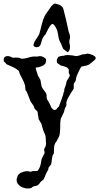

<svg xmlns="http://www.w3.org/2000/svg" viewBox="-31 -766 549 1061"><path d="M61 230.5Q61 226.1 61.3 222.7Q61.5 219.2 64 213.9Q66.4 202.6 74.5 195.3Q82.5 188 99.1 183.1Q100.6 182.6 104 181.9Q107.4 181.2 110.8 180.7Q114.3 180.2 116.9 179.9Q119.6 179.7 120.1 179.7L138.2 183.1L148.9 179.7Q150.4 179.7 153.3 179.4Q156.2 179.2 161.6 179.2Q170.4 179.2 173.6 178.7Q176.8 178.2 178.7 175.8Q182.6 169.9 185.1 165.5Q187.5 161.1 189.2 157Q190.9 152.8 192.1 148.2Q193.4 143.6 194.8 136.7Q194.8 136.2 195.3 133.5Q195.8 130.9 196.3 127.4Q196.8 124 197.3 121.1Q197.8 118.2 198.2 116.7Q198.2 114.7 200.7 109.4Q203.1 104 206.1 98.1Q209 92.3 211.7 87.2Q214.4 82 215.8 79.6L212.4 59.1Q217.8 50.3 220.7 43Q223.6 35.6 223.6 25.4Q223.6 23.9 223.1 21.7Q222.7 19.5 222.7 18.6Q222.7 14.6 222.4 9Q222.2 3.4 221.7 -1.7Q221.2 -6.8 220.7 -10.7Q220.2 -14.6 220.2 -15.1Q220.2 -16.6 218.3 -21.2Q216.3 -25.9 214.1 -31.2Q211.9 -36.6 209.7 -41.5Q207.5 -46.4 207.5 -48.3Q207 -49.3 205.6 -54.2Q204.1 -59.1 202.4 -64.7Q200.7 -70.3 199.5 -75.2Q198.2 -80.1 198.2 -81.1L182.6 -107.4Q182.6 -107.9 182.1 -111.3Q181.6 -114.7 181.2 -118.7Q180.7 -122.6 179.9 -126.2Q179.2 -129.9 178.7 -130.9Q178.7 -135.3 177.7 -141.8Q176.8 -148.4 176.3 -148.4Q175.8 -149.9 173.6 -152.3Q171.4 -154.8 168.7 -157.2Q166 -159.7 163.6 -161.6Q161.1 -163.6 161.1 -164.1L154.3 -181.6L138.2 -204.6L120.1 -251Q119.6 -252 117.4 -256.6Q115.2 -261.2 115.2 -261.7Q114.3 -262.7 112.3 -264.4Q110.4 -266.1 110.4 -267.1Q109.9 -267.6 109.4 -271.5Q108.9 -275.4 108.6 -279.8Q108.4 -284.2 108.2 -287.8Q107.9 -291.5 107.9 -292.5Q106 -300.3 102.1 -309.3Q98.1 -318.4 93.8 -327.4Q89.4 -336.4 84.7 -345.2Q80.1 -354 76.7 -361.3Q76.7 -362.3 75.7 -366.5Q74.7 -370.6 73.7 -371.6Q73.7 -373 71.5 -375.7Q69.3 -378.4 66.9 -379.4Q52.7 -390.6 36.9 -397Q21 -403.3 3.9 -411.6L-0.5 -418Q-2.4 -421.9 -6.6 -423.8Q-10.7 -425.8 -10.7 -429.2Q-10.7 -446.3 -4.6 -451.2Q1.5 -456.1 10.7 -456.1Q18.1 -456.1 25.1 -453.6Q32.2 -451.2 40 -446.8Q41.5 -446.8 45.9 -447.3Q50.3 -447.8 56.2 -447.8Q61.5 -447.8 66.7 -447.3Q71.8 -446.8 73.7 -446.8L86.4 -441.9H99.1Q99.6 -441.9 103.3 -442.6Q106.9 -443.4 111.1 -444.1Q115.2 -444.8 118.7 -445.6Q122.1 -446.3 123 -446.8Q126 -448.2 131.1 -449.5Q136.2 -450.7 141.1 -451.7Q146 -452.6 149.7 -453.1Q153.3 -453.6 154.3 -453.6H176.3L189.5 -456.1Q193.8 -456.1 200 -454.3Q206.1 -452.6 211.2 -449.7Q216.3 -446.8 220 -443.1Q223.6 -439.5 223.6 -436Q223.6 -432.1 222.7 -424.6Q221.7 -417 218.3 -413.1Q210.4 -404.8 201.9 -401.4Q193.4 -397.9 189.5 -397L181.2 -394.5Q177.7 -393.1 173.6 -393.8Q169.4 -394.5 166 -391.1Q166.5 -387.2 168 -381.6Q169.4 -376 171.4 -370.6Q173.3 -365.2 174.8 -361.1Q176.3 -356.9 176.3 -356.4Q176.8 -351.6 179 -347.7Q181.2 -343.8 183.6 -339.8Q186 -335.9 188.5 -332Q190.9 -328.1 192.4 -323.7L198.2 -292.5Q199.2 -285.6 203.1 -279.5Q207 -273.4 211.4 -267.8Q215.8 -262.2 220.2 -256.1Q224.6 -250 226.1 -243.2Q226.1 -242.7 226.3 -238.8Q226.6 -234.9 226.8 -230.5Q227.1 -226.1 227.5 -222.2Q228 -218.3 228.5 -217.8Q228.5 -217.3 231.4 -212.9Q234.4 -208.5 235.4 -208Q235.8 -207 237.8 -202.6Q239.7 -198.2 241.2 -196.8L248.5 -181.6Q249.5 -178.2 252 -173.1Q254.4 -168 256.3 -168Q259.8 -162.6 263.9 -160.4Q268.1 -158.2 271.5 -158.2Q273.9 -158.2 278.3 -160.4Q282.7 -162.6 285.2 -168Q286.6 -169.9 288.6 -171.9Q292.5 -175.8 294.4 -177.2L295.4 -180.2Q295.9 -181.2 296.4 -182.1Q296.9 -183.1 296.9 -184.1Q302.7 -198.7 308.1 -213.9Q313.5 -229 318.8 -245.6Q318.8 -247.1 319.8 -252.2Q320.8 -257.3 323.2 -259.3Q323.2 -259.8 323.5 -262.2Q323.7 -264.6 324 -267.8Q324.2 -271 324.7 -273.7Q325.2 -276.4 325.7 -276.9L333 -297.4Q333.5 -297.9 334 -300.3Q334.5 -302.7 335 -305.4Q335.4 -308.1 335.7 -310.3Q335.9 -312.5 335.9 -313.5Q337.4 -318.4 340.6 -323.2Q343.8 -328.1 346.7 -332.5Q349.6 -336.9 352.1 -341.6Q354.5 -346.2 354.5 -351.6Q353.5 -353.5 351.8 -357.2Q350.1 -360.8 349.1 -361.3V-381.8Q349.1 -382.8 345.5 -387.2Q341.8 -391.6 339.8 -392.6Q337.9 -393.6 334.2 -395.3Q330.6 -397 326.2 -398.4Q321.8 -399.9 317.6 -401.1Q313.5 -402.3 311 -402.8Q306.2 -402.8 304 -404.5Q301.8 -406.2 301.3 -406.2L285.2 -418Q282.7 -424.8 282.7 -429.2Q282.7 -435.5 285.2 -440.7Q287.6 -445.8 291 -451.2Q297.4 -454.6 303 -455.8Q308.6 -457 313 -457.3Q317.4 -457.5 321.3 -458Q325.2 -458.5 328.1 -460.4L339.8 -461.9Q340.8 -461.9 345.5 -461.7Q350.1 -461.4 355.5 -460.9Q360.8 -460.4 365.5 -460.2Q370.1 -460 371.1 -459.5L387.2 -456.1Q398.4 -456.1 407.5 -459.5Q416.5 -462.9 427.7 -466.3H439Q439 -467.3 443.4 -468Q447.8 -468.8 449.7 -468.8Q449.7 -469.7 450.9 -469.7Q452.1 -469.7 453.1 -469.7Q457.5 -469.7 465.1 -467.8Q472.7 -465.8 480 -462.4Q487.3 -459 492.7 -454.6Q498 -450.2 498 -445.3Q498 -439.5 494.6 -437Q491.2 -434.6 487.8 -430.7L469.2 -415.5Q463.4 -410.2 457.5 -407.5Q451.7 -404.8 445.6 -403.3Q439.5 -401.9 432.6 -400.9Q425.8 -399.9 418.5 -397.9Q410.2 -385.3 404.5 -372.1Q398.9 -358.9 392.6 -346.2Q392.6 -343.8 391.6 -340.1Q390.6 -336.4 389.6 -335.4Q389.6 -335 389.4 -332.8Q389.2 -330.6 388.7 -327.9Q388.2 -325.2 387.9 -322.8Q387.7 -320.3 387.2 -320.3Q387.2 -319.3 385.5 -316.9Q383.8 -314.5 381.8 -311.3Q379.9 -308.1 378.2 -305.4Q376.5 -302.7 376.5 -302.2V-276.9Q376 -276.4 374.5 -273.7Q373 -271 371.3 -267.8Q369.6 -264.6 367.9 -262.2Q366.2 -259.8 365.2 -259.3Q358.4 -246.6 349.1 -231.9Q339.8 -217.3 335.9 -201.7V-184.1Q335.9 -183.1 334.2 -179Q332.5 -174.8 331.5 -174.8Q326.2 -164.6 324.7 -155.8Q323.2 -147 318.8 -138.7L304.7 -109.9Q302.7 -100.1 302.2 -89.8Q301.8 -79.6 301.8 -69.1Q301.8 -58.6 301.3 -48.3Q300.8 -38.1 299.3 -27.8Q298.3 -15.6 291.5 -3.9Q284.7 7.8 279.3 18.6Q278.3 19.5 276.6 21.2Q274.9 22.9 274.9 23.4Q272.9 26.4 271 32.7Q270 35.6 269 39.1Q268.6 42 268.1 48.3Q267.6 54.7 267.3 61.5Q267.1 68.4 266.8 74.5Q266.6 80.6 266.6 83Q261.7 86.9 259.5 94.2Q257.3 101.6 256.1 110.4Q254.9 119.1 254.2 127.7Q253.4 136.2 251.5 142.1L237.8 159.7Q236.8 160.6 236.1 166.3Q235.4 171.9 235.4 173.3Q233.9 174.8 231.9 178.2Q230 181.2 227.1 186.5Q224.1 191.9 220.2 201.2Q220.2 201.7 219.2 204.3Q218.3 207 216.8 210.2Q215.3 213.4 214.1 216.3Q212.9 219.2 212.4 219.7Q210.4 226.6 206.8 228.5Q203.1 230.5 198.2 234.9Q195.3 237.3 193.8 239Q192.4 240.7 191.4 242.2Q190.4 243.7 189.2 245.4Q188 247.1 185.5 250Q178.7 258.8 169.9 260.5Q161.1 262.2 151.4 265.1L141.6 272.9Q135.7 274.9 130.4 275.1Q125 275.4 120.1 275.4Q110.8 275.4 100.6 272.2Q90.3 269 81.5 263.2Q72.8 257.3 66.9 249Q61 240.7 61 230.5ZM259.8 -633.3H257.3Q250.5 -629.9 245.4 -622.6Q240.2 -615.2 235.8 -606.9Q231.4 -598.6 227.5 -590.1Q223.6 -581.5 220.2 -575.7Q219.2 -575.2 217 -572.5Q214.8 -569.8 212.4 -566.7Q210 -563.5 208 -560.8Q206.1 -558.1 206.1 -557.1Q201.7 -549.8 199.7 -540.8Q197.8 -531.7 194.8 -523.7Q191.9 -515.6 186.5 -510.3Q181.2 -504.9 170.4 -504.9Q166 -504.9 159.7 -508.5Q153.3 -512.2 154.3 -519Q155.8 -527.8 159.9 -535.4Q164.1 -543 169.2 -550.5Q174.3 -558.1 179.2 -565.7Q184.1 -573.2 187 -581.5Q190.9 -593.3 193.8 -606.7Q196.8 -620.1 200.4 -633.8Q204.1 -647.5 208.7 -660.4Q213.4 -673.3 220.2 -684.6Q222.2 -688 227.1 -695.1Q231.9 -702.1 237.3 -709.7Q242.7 -717.3 247.1 -723.6Q251.5 -730 252.9 -731.9Q254.4 -733.9 260 -739Q265.6 -744.1 267.6 -745.6H269Q270 -745.6 270.3 -745.8Q270.5 -746.1 271.5 -746.1Q272.5 -746.1 273.9 -745.8Q275.4 -745.6 276.9 -745.6Q290.5 -742.2 298.1 -739.3Q305.7 -736.3 314 -727.1Q314.9 -725.6 316.4 -721.9Q317.9 -718.3 318.8 -717.8Q327.1 -687.5 333.7 -658.4Q340.3 -629.4 346.7 -599.1Q348.1 -590.8 352.1 -581.1Q356 -571.3 356 -561.5V-557.1Q356 -556.2 355.2 -553.5Q354.5 -550.8 353.8 -547.9Q353 -544.9 352.5 -542.2Q352.1 -539.6 352.1 -539.6V-536.1Q352.1 -529.3 354 -522.2Q356 -515.1 356 -508.3Q356 -498.5 353.3 -490.5Q350.6 -482.4 342.8 -477.1Q341.3 -478.5 337.6 -481Q334 -483.4 330.3 -486.3Q326.7 -489.3 323.2 -491.9Q319.8 -494.6 318.8 -495.6Q317.9 -496.1 316.4 -499.8Q314.9 -503.4 314 -505.4Q313 -506.3 311.8 -510Q310.5 -513.7 309.1 -517.6Q307.6 -521.5 306.4 -524.7Q305.2 -527.8 304.7 -528.3Q303.7 -529.3 302.2 -532.2Q300.8 -535.2 299.3 -538.3Q297.9 -541.5 296.6 -544.2Q295.4 -546.9 295.4 -547.9Q294.4 -549.3 293.2 -556.4Q292 -563.5 290.5 -571.5Q289.1 -579.6 287.8 -586.2Q286.6 -592.8 286.1 -594.2Q284.7 -598.6 282.5 -604Q280.3 -609.4 277.1 -614.7Q273.9 -620.1 270.3 -625Q266.6 -629.9 262.2 -633.3Z"/></svg>

Font: IM FELL English
Style: Regular
Weight: 400
Designer: Igino Marini
Foundry: Igino Marini
Version: 3.00